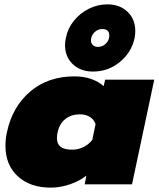

<svg xmlns="http://www.w3.org/2000/svg" viewBox="-20 -845 727 880"><path d="M278 -638Q278 -656 282 -671Q290 -714 318 -749Q346 -784 386.5 -804.5Q427 -825 472 -825Q529 -825 564.5 -791Q600 -757 600 -703Q600 -688 597 -671Q583 -605 529.5 -561Q476 -517 406 -517Q349 -517 313.5 -551Q278 -585 278 -638ZM481 -682Q481 -712 448 -712Q428 -712 412.5 -696.5Q397 -681 397 -660Q397 -647 405.5 -638.5Q414 -630 430 -630Q450 -630 465.5 -645.5Q481 -661 481 -682ZM5 -177Q5 -209 12 -240Q37 -356 118.5 -425.5Q200 -495 322 -495Q364 -495 399 -482.5Q434 -470 455 -450L462 -480H687L585 0H368L376 -40Q344 -15 300 0Q256 15 213 15Q118 15 61.5 -37Q5 -89 5 -177ZM403 -204 418 -276Q411 -297 392 -309Q373 -321 347 -321Q307 -321 280 -300Q253 -279 244 -239Q241 -224 241 -212Q241 -185 258 -172Q275 -159 312 -159Q338 -159 362.5 -171Q387 -183 403 -204Z"/></svg>

Font: Prompt Black
Style: Italic
Weight: 900
Italic angle: -12°
Designer: Katatrad Team
Foundry: CadsonDemak
Version: Version 1.001